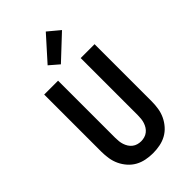

<svg xmlns="http://www.w3.org/2000/svg" viewBox="-277 -1006 1105 1105"><g transform="rotate(-45 275.0 -454.0)"><path d="M275 12Q247 12 218.5 6.5Q190 1 165.5 -12.5Q141 -26 122 -47.5Q103 -69 91 -94.5Q79 -120 74.5 -148.5Q70 -177 70 -205V-670H183V-205Q183 -191 184.5 -176.5Q186 -162 190.5 -148.5Q195 -135 202.5 -123Q210 -111 221.5 -102Q233 -93 247 -89Q261 -85 275 -85Q289 -85 303 -89Q317 -93 328.5 -102Q340 -111 347.5 -123Q355 -135 359.5 -148.5Q364 -162 365.5 -176.5Q367 -191 367 -205V-670H480V-205Q480 -177 475.5 -148.5Q471 -120 459 -94.5Q447 -69 428 -47.5Q409 -26 384.5 -12.5Q360 1 331.5 6.5Q303 12 275 12ZM261 -725 203 -775 333 -920 405 -860Z"/></g></svg>

Font: Lode
Style: Bold
Weight: 700
Monospace: yes
Designer: Belleve Invis
Foundry: Belleve Invis
Version: Version 29.2.0; ttfautohint (v1.8.3)